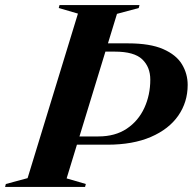

<svg xmlns="http://www.w3.org/2000/svg" viewBox="-66 -735 758 755"><path d="M240.5 -681.5 165 -703.5 168 -715H482.5L479.5 -703.5L394 -680.5L358.5 -564.5H438Q524 -564.5 575.5 -542Q627 -519.5 649.5 -482.2Q672 -445 672 -401Q672 -333.5 635 -280.2Q598 -227 527.2 -196.5Q456.5 -166 356 -166H236.5L196 -33.5L271.5 -11.5L268.5 0H-46L-43 -11.5L42.5 -34.5ZM321 -198.5Q387 -198.5 432.5 -229Q478 -259.5 501.5 -310.5Q525 -361.5 525 -422Q525 -471.5 493.2 -501.8Q461.5 -532 385.5 -532H348.5L246.5 -198.5Z"/></svg>

Font: Newsreader 72pt SemiBold
Style: Italic
Weight: 600
Italic angle: -17°
Designer: Hugues Gentile
Foundry: Production Type
Version: Version 1.003; ttfautohint (v1.8.3)